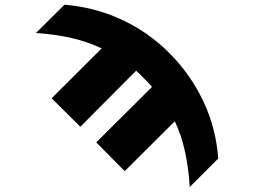

<svg xmlns="http://www.w3.org/2000/svg" viewBox="-20 -542 1040 790"><path d="M877.9 110.4 760.7 227.5Q751 64.5 699.2 -43L493.2 162.1L376 43.9L605.5 -184.6Q593.8 -198.2 574.2 -217.8Q553.7 -239.3 540 -251L310.5 -20.5L192.4 -137.7L398.4 -342.8Q290 -395.5 127.9 -406.2L245.1 -522.5Q369.1 -512.7 480 -461.4Q590.8 -410.2 677.7 -322.8Q764.6 -235.4 816.9 -124.5Q869.1 -13.7 877.9 110.4Z"/></svg>

Font: Gen Shin Gothic Monospace Heavy
Style: Bold
Weight: 800
Designer: [Source Han Sans]
Ryoko NISHIZUKA  (kana & ideographs); Paul D. Hunt (Latin, Greek & Cyrillic); Wenlong ZHANG  (bopomofo
Version: Version 1.002.20150607